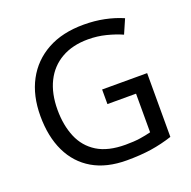

<svg xmlns="http://www.w3.org/2000/svg" viewBox="-129 -852 986 990"><g transform="rotate(-20 364.0 -357.0)"><path d="M407 -377H654V-27Q596 -8 537 1Q478 10 403 10Q292 10 216 -34.5Q140 -79 100.5 -161.5Q61 -244 61 -357Q61 -469 105 -551Q149 -633 231.5 -678.5Q314 -724 431 -724Q491 -724 544.5 -713Q598 -702 644 -682L610 -604Q572 -621 524.5 -633Q477 -645 426 -645Q341 -645 280 -610Q219 -575 187 -510.5Q155 -446 155 -357Q155 -272 182.5 -206.5Q210 -141 269 -104.5Q328 -68 424 -68Q471 -68 504 -73Q537 -78 564 -85V-297H407Z"/></g></svg>

Font: Noto Sans Georgian
Style: Regular
Weight: 400
Designer: Monotype Design Team, Akaki Razmadze
Foundry: Google LLC
Version: Version 2.002